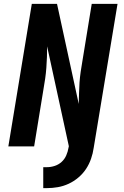

<svg xmlns="http://www.w3.org/2000/svg" viewBox="-20 -755 640 990"><path d="M222 215H203V107H222Q242 107 262 100.5Q282 94 297.5 80Q313 66 321.5 46.5Q330 27 333 8L335 -1L223 -516Q223 -488 222 -460.5Q221 -433 219 -405.5Q217 -378 213 -350Q209 -322 204 -294L156 0H23L144 -735H274L386 -219Q387 -247 387.5 -274.5Q388 -302 390 -329.5Q392 -357 396 -385Q400 -413 405 -441L453 -735H586L463 8Q459 36 449.5 63.5Q440 91 424 115.5Q408 140 384.5 160Q361 180 334 192.5Q307 205 278.5 210Q250 215 222 215Z"/></svg>

Font: Iosevka XBd Ex Obl
Style: Regular
Weight: 800
Width: 7
Italic angle: -9°
Monospace: yes
Designer: Belleve Invis
Foundry: Belleve Invis
Version: Version 32.5.0; ttfautohint (v1.8.4)